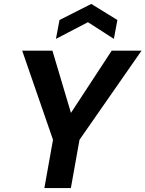

<svg xmlns="http://www.w3.org/2000/svg" viewBox="-20 -958 741 978"><path d="M206 0 250 -246 93 -700H247L347 -364L331 -367L549 -700H701L385 -246L341 0ZM265 -760 283 -856 445 -938 578 -856 560 -760 428 -845Z"/></svg>

Font: DM Sans
Style: Bold Italic
Weight: 700
Italic angle: -10°
Designer: Colophon Foundry, Jonny Pinhorn
Foundry: Colophon Foundry
Version: Version 4.004;gftools[0.9.30]